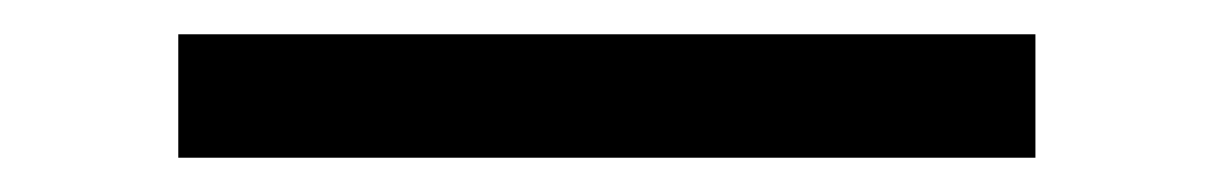

<svg xmlns="http://www.w3.org/2000/svg" viewBox="-20 -20 707 112"><path d="M84 0V72H584V0Z"/></svg>

Font: Oakes Medium
Style: Regular
Weight: 500
Designer: Samuel Oakes
Foundry: Samuel Oakes
Version: Version 1.003;PS 001.003;hotconv 1.0.88;makeotf.lib2.5.64775